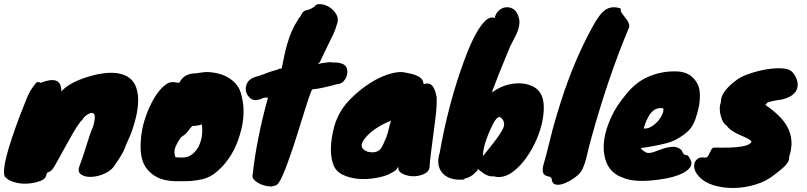

<svg xmlns="http://www.w3.org/2000/svg" viewBox="-36 -845 4016 955"><path d="M167 -433Q234 -460 257 -434Q269 -420 269 -395V-390Q306 -433 398 -462Q495 -492 558 -479Q640 -462 650 -372Q658 -296 615 -179Q601 -149 593.5 -130.5Q586 -112 580 -97Q567 -69 539 -30Q523 0 489.5 16Q456 32 423.5 34.5Q391 37 370 24.5Q349 12 358 -15Q381 -77 396 -128Q411 -179 427 -215Q442 -266 431 -279Q422 -289 400 -276Q381 -264 373 -248Q355 -235 305 -144Q291 -119 277.5 -94.5Q264 -70 252.5 -49Q241 -28 232.5 -14Q224 0 217.5 4.5Q211 9 206.5 10.5Q202 12 199 14Q196 16 194 27Q190 50 146 61Q75 79 18 55Q-1 47 -12 33Q-35 -13 67 -280Q103 -374 114 -392Q139 -430 146.5 -435Q154 -440 167 -433Z M792 -427Q813 -442 844 -434Q850 -433 856 -433Q878 -478 932 -480Q946 -481 971 -485Q996 -489 1031.5 -483Q1067 -477 1094 -462Q1153 -430 1165 -370Q1189 -282 1158 -178Q1125 -63 1046 6Q1010 38 970 46.5Q930 55 898 56Q866 57 839.5 56.5Q813 56 788 51Q734 40 699 0Q658 -45 664 -140Q668 -224 706.5 -309.5Q745 -395 792 -427ZM968 -226Q943 -218 921 -219Q910 -208 901.5 -195.5Q893 -183 879 -172.5Q865 -162 865 -164Q848 -140 837 -114.5Q826 -89 837 -63Q877 -59 896 -65Q915 -71 931.5 -88Q948 -105 957 -128Q975 -171 968 -226Z M1447 -748 1448 -752 1457 -761Q1468 -787 1481 -792Q1488 -794 1499 -797Q1510 -800 1528 -812Q1535 -826 1557 -824.5Q1579 -823 1600.5 -810.5Q1622 -798 1635.5 -776Q1649 -754 1642 -730.5Q1635 -707 1630.5 -695.5Q1626 -684 1621.5 -674Q1617 -664 1610.5 -651.5Q1604 -639 1594 -618L1561 -549Q1556 -536 1552.5 -534Q1549 -532 1546 -527Q1555 -529 1561 -530Q1567 -531 1573 -532Q1587 -534 1605 -536Q1616 -534 1624 -534H1638Q1650 -534 1667 -527.5Q1684 -521 1689 -505Q1694 -489 1690 -472.5Q1686 -456 1674 -442Q1662 -428 1643 -427Q1556 -403 1519 -401L1513 -394V-393Q1503 -369 1491.5 -332.5Q1480 -296 1466.5 -253.5Q1453 -211 1439 -165.5Q1425 -120 1410 -78Q1362 63 1340 75Q1332 79 1323.5 80.5Q1315 82 1314 83Q1279 81 1256 69Q1233 57 1225 46Q1217 35 1221 21Q1240 -153 1297 -360Q1277 -360 1269 -356Q1254 -348 1233 -347H1232Q1216 -348 1203 -362Q1190 -376 1187 -394Q1184 -412 1193 -431Q1202 -450 1229 -461Q1261 -470 1276 -476Q1305 -488 1324.5 -493Q1344 -498 1346.5 -499.5Q1349 -501 1350 -502Q1353 -504 1365 -504Q1371 -533 1377 -563Q1383 -593 1392 -624Q1412 -696 1447 -748Z M2070 -429 2074 -428Q2076 -428 2076 -427Q2102 -437 2119 -412Q2130 -395 2136 -360Q2138 -312 2126 -227Q2103 -55 2101 -22Q2103 13 2058 26Q2019 38 1980 25Q1939 11 1946 -18Q1938 -3 1930 3.5Q1922 10 1898.5 21.5Q1875 33 1832 40.5Q1789 48 1746 44.5Q1703 41 1667.5 23.5Q1632 6 1620 -31Q1597 -103 1626 -214Q1646 -287 1698 -343Q1758 -407 1834 -449Q1891 -480 1944 -486Q1962 -488 1975.5 -485Q1989 -482 2004.5 -479Q2020 -476 2034 -470Q2070 -455 2070 -429ZM1885 -164Q1892 -178 1896.5 -199Q1901 -220 1909 -245Q1828 -212 1785 -164Q1738 -111 1791 -91Q1837 -79 1858 -106Q1867 -118 1874 -136Q1881 -154 1891 -173Q1888 -168 1885 -164Z M2339 3 2314 26Q2294 40 2275 43L2276 44L2271 48Q2200 54 2166 17Q2131 -22 2151 -85Q2195 -334 2274 -547Q2327 -691 2376 -740Q2402 -765 2424 -755Q2430 -779 2445 -792.5Q2460 -806 2478 -808.5Q2496 -811 2513 -802.5Q2530 -794 2539.5 -772Q2549 -750 2547.5 -729.5Q2546 -709 2538.5 -689.5Q2531 -670 2520.5 -651Q2510 -632 2501 -613Q2437 -459 2410 -385L2419 -391Q2485 -435 2560 -430Q2593 -427 2619.5 -412.5Q2646 -398 2658.5 -369Q2671 -340 2668.5 -294.5Q2666 -249 2651 -200.5Q2636 -152 2610.5 -106Q2585 -60 2554 -26Q2484 51 2419 32Q2391 36 2354 6Q2346 -1 2339 -5ZM2366 -69Q2381 -86 2417.5 -133Q2454 -180 2466.5 -206.5Q2479 -233 2460 -256Q2441 -280 2412 -220Q2366 -124 2366 -69Z M2756 72Q2710 82 2708 45Q2705 35 2695.5 33.5Q2686 32 2678 28Q2657 19 2666 -21Q2682 -76 2701 -154.5Q2720 -233 2750 -327Q2821 -555 2926 -738Q2933 -747 2942 -761.5Q2951 -776 2965 -788Q3000 -820 3051 -803Q3050 -790 3057 -779.5Q3064 -769 3073 -758Q3096 -732 3094 -711Q2988 -460 2903 -150Q2893 -114 2887 -87Q2881 -60 2874.5 -39Q2868 -18 2860 -2Q2852 14 2836 28Q2820 42 2798 54.5Q2776 67 2756 72Z M3321 -148Q3302 -139 3284 -134Q3266 -129 3242 -124Q3179 -111 3151 -109Q3154 -99 3181 -85Q3199 -82 3220.5 -90.5Q3242 -99 3265.5 -106.5Q3289 -114 3311.5 -115Q3334 -116 3354 -98Q3362 -80 3367 -77Q3372 -74 3376 -74Q3380 -74 3385 -71Q3390 -68 3399.5 -48Q3409 -28 3394.5 -10Q3380 8 3350 21Q3320 34 3280 42Q3240 50 3200 53Q3110 60 3063 39Q2995 16 2975 -52Q2949 -142 3004 -262Q3029 -318 3083 -382Q3130 -438 3188 -463Q3255 -492 3328 -490Q3406 -488 3436 -422Q3451 -387 3442 -324Q3426 -242 3400 -208Q3374 -175 3321 -148ZM3263 -306Q3210 -317 3180 -246Q3171 -227 3166 -206Q3200 -202 3238 -244Q3252 -261 3259 -278.5Q3266 -296 3263 -306Z M3816 24Q3777 56 3723.5 72.5Q3670 89 3616 90Q3562 91 3515 77Q3468 63 3441 33Q3409 -1 3419 -35Q3424 -49 3436.5 -57Q3449 -65 3467 -61Q3479 -60 3484.5 -67.5Q3490 -75 3494 -84.5Q3498 -94 3503 -102.5Q3508 -111 3519 -111Q3695 -106 3702 -142Q3690 -153 3672.5 -161Q3655 -169 3637 -177Q3593 -197 3578 -221Q3559 -231 3549 -269Q3544 -286 3544 -304Q3544 -322 3550 -337Q3547 -376 3598 -423Q3612 -436 3633 -451Q3654 -466 3696 -480Q3738 -494 3779.5 -500.5Q3821 -507 3854.5 -505Q3888 -503 3902.5 -489Q3917 -475 3925.5 -454Q3934 -433 3931 -413Q3923 -368 3857 -351Q3774 -339 3777 -329Q3777 -327 3770 -324Q3847 -271 3877 -220Q3918 -150 3889 -64Q3894 -36 3839 6Q3826 16 3816 24Z"/></svg>

Font: Knewave
Style: Regular
Weight: 400
Designer: Tyler Finck
Foundry: Tyler Finck
Version: Version 1.001